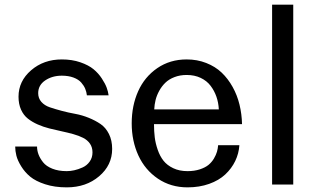

<svg xmlns="http://www.w3.org/2000/svg" viewBox="-20 -788 1362 820"><path d="M138.2 -162.1Q138.2 -145.5 144.3 -128.9Q150.4 -112.3 163.8 -95.2Q177.2 -78.1 203.4 -67.6Q229.5 -57.1 265.1 -57.1Q280.3 -57.1 297.1 -60.8Q314 -64.5 332.5 -72.8Q351.1 -81.1 363 -97.9Q375 -114.7 375 -137.2Q375 -158.7 364.3 -174.3Q353.5 -189.9 335.2 -199.2Q316.9 -208.5 293.2 -215.1Q269.5 -221.7 243.2 -227.3Q216.8 -232.9 190.7 -239.5Q164.6 -246.1 140.9 -256.6Q117.2 -267.1 98.9 -281.5Q80.6 -295.9 69.8 -319.8Q59.1 -343.8 59.1 -375Q59.1 -441.4 112.8 -487.8Q166.5 -534.2 244.1 -534.2Q287.6 -534.2 323 -522Q358.4 -509.8 379.4 -492.4Q400.4 -475.1 415 -452.6Q429.7 -430.2 435.8 -413.1Q441.9 -396 443.8 -380.9H351.1Q349.6 -395 344 -408.7Q338.4 -422.4 326.9 -435.5Q315.4 -448.7 293.9 -456.8Q272.5 -464.8 244.1 -464.8Q203.1 -464.8 173.1 -444.6Q143.1 -424.3 143.1 -390.1Q143.1 -368.2 156.7 -352.8Q170.4 -337.4 192.6 -329.8Q214.8 -322.3 243.2 -314.7Q271.5 -307.1 301 -301.8Q330.6 -296.4 358.9 -284.9Q387.2 -273.4 409.4 -258.3Q431.6 -243.2 445.3 -215.8Q459 -188.5 459 -151.9Q459 -82.5 403.3 -35.2Q347.7 12.2 265.1 12.2Q213.4 12.2 172.9 -1Q132.3 -14.2 109.1 -33.4Q85.9 -52.7 70.6 -77.6Q55.2 -102.5 50 -123Q44.9 -143.6 44.9 -162.1Z M780.8 12.2Q709.5 12.2 654.5 -24.9Q599.6 -62 571 -124Q542.5 -186 542.5 -261.2Q542.5 -336.9 570.1 -398.4Q597.7 -460 651.9 -497.1Q706.1 -534.2 777.3 -534.2Q822.3 -534.2 860.8 -519Q899.4 -503.9 926.8 -477.8Q954.1 -451.7 973.6 -416.5Q993.2 -381.3 1002.9 -341.1Q1012.7 -300.8 1013.7 -257.8H637.7Q637.7 -227.5 640.9 -201.7Q644 -175.8 653.6 -148.2Q663.1 -120.6 678.5 -101.3Q693.8 -82 720 -69.6Q746.1 -57.1 780.8 -57.1Q810.1 -57.1 833.3 -64.7Q856.4 -72.3 870.4 -83.7Q884.3 -95.2 893.6 -110.8Q902.8 -126.5 906.7 -140.1Q910.6 -153.8 911.6 -168H1002.4Q1000 -132.3 984.6 -100.3Q969.2 -68.4 942.1 -43Q915 -17.6 873.3 -2.7Q831.5 12.2 780.8 12.2ZM777.3 -467.8Q748.5 -467.8 725.1 -458.7Q701.7 -449.7 686.3 -434.8Q670.9 -419.9 660.2 -400.4Q649.4 -380.9 644.5 -361.1Q639.6 -341.3 638.7 -320.8H914.6Q913.1 -349.6 904.3 -375Q895.5 -400.4 879.4 -421.6Q863.3 -442.9 837.2 -455.3Q811 -467.8 777.3 -467.8Z M1142.1 0V-768.1H1232.4V0Z"/></svg>

Font: Standard
Style: Regular
Weight: 400
Designer: Bryce Wilner
Version: Version 2.000;PS 2.0;hotconv 16.6.51;makeotf.lib2.5.65220 DE